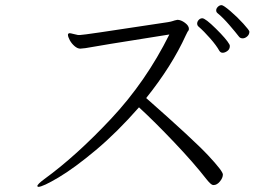

<svg xmlns="http://www.w3.org/2000/svg" viewBox="-20 -730 1040 746"><path d="M548 -349Q732 -187 789 -126Q846 -65 846 -52Q846 -39 834.5 -25Q823 -11 810 -11Q806 -11 805 -12Q798 -14 782 -34Q733 -97 656.5 -177.5Q580 -258 520 -313Q435 -216 352 -146.5Q269 -77 207.5 -40.5Q146 -4 129 -4Q127 -4 126 -5.5Q125 -7 125 -7Q125 -14 152 -34Q276 -124 411.5 -268.5Q547 -413 638 -596Q347 -550 312 -543Q297 -541 292 -541Q281 -541 269.5 -551Q258 -561 251 -574Q244 -587 244 -595Q244 -600 250 -601H251Q254 -601 265.5 -598Q277 -595 283 -594H291Q299 -594 370.5 -604.5Q442 -615 633 -644Q645 -646 652 -648.5Q659 -651 665 -652L669 -653Q683 -653 698.5 -641.5Q714 -630 714 -618Q714 -612 709 -607L702 -593Q648 -474 548 -349ZM766 -659Q778 -659 819 -618.5Q860 -578 871 -558Q873 -555 873 -551Q873 -539 863.5 -532Q854 -525 845 -525Q837 -525 832 -533Q821 -553 797 -580.5Q773 -608 750 -628Q746 -632 746 -638Q746 -646 752 -652.5Q758 -659 766 -659ZM841 -710Q848 -710 875 -687Q902 -664 925.5 -638Q949 -612 949 -607Q949 -596 940.5 -588.5Q932 -581 923 -581Q914 -581 909 -587Q896 -604 871 -633Q846 -662 825 -679Q820 -683 820 -690Q820 -697 826.5 -703.5Q833 -710 841 -710Z"/></svg>

Font: JyunsaiKaai Light
Style: Regular
Weight: 300
Designer: Fontworks Inc.
Version: Version 0.030;April 7, 2024;FontCreator 14.0.0.2901 64-bit